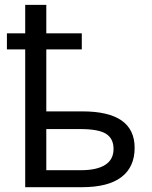

<svg xmlns="http://www.w3.org/2000/svg" viewBox="-20 -780 634 800"><path d="M172.9 -641.1H320.8V-574.2H172.9V-315.9H323.2Q541 -315.9 541 -164.1Q541 -84 485.8 -42Q430.7 0 320.8 0H85V-574.2H8.8V-641.1H85V-759.8H172.9ZM172.9 -242.2V-70.8H316.9Q383.3 -70.8 418.2 -93Q453.1 -115.2 453.1 -159.2Q453.1 -202.6 421.9 -222.4Q390.6 -242.2 314.9 -242.2Z"/></svg>

Font: NotoPenekeko
Style: Regular
Weight: 400
Designer: Monotype Design team
Foundry: Monotype Imaging Inc.
Version: Version 1.04